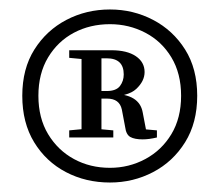

<svg xmlns="http://www.w3.org/2000/svg" viewBox="-20 -675 464 405"><path d="M61 -473Q61 -426 81.5 -392Q102 -358 136 -339.5Q170 -321 212 -321Q252 -321 286.5 -339.5Q321 -358 341.5 -392Q362 -426 362 -473Q362 -520 341.5 -554Q321 -588 286.5 -606Q252 -624 212 -624Q170 -624 136 -606Q102 -588 81.5 -554Q61 -520 61 -473ZM152 -385V-569H194V-385ZM168 -404H175L219 -400V-385H126V-400ZM168 -549 126 -553V-569H173V-549ZM27 -473Q27 -530 52.5 -570.5Q78 -611 120 -633Q162 -655 212 -655Q261 -655 303 -633Q345 -611 370.5 -570.5Q396 -530 396 -473Q396 -416 370.5 -375Q345 -334 303 -312Q261 -290 212 -290Q161 -290 119 -312Q77 -334 52 -375Q27 -416 27 -473ZM311 -400V-385Q294 -381 281 -381Q264 -381 255 -386Q246 -391 244 -407L237 -444Q232 -467 206 -467H173V-483H205Q225 -483 233 -493.5Q241 -504 241 -518Q241 -552 205 -552H173V-569H215Q248 -569 266.5 -556.5Q285 -544 285 -523Q285 -504 267.5 -487.5Q250 -471 205 -471L217 -477Q274 -477 281 -438L290 -391L266 -404Z"/></svg>

Font: Lisu Bosa Medium
Style: Regular
Weight: 500
Designer: David Morse, Annie Olsen, Victor Gaultney, Frank Grießhammer (Latin)
Foundry: SIL International
Version: Version 2.000